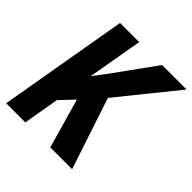

<svg xmlns="http://www.w3.org/2000/svg" viewBox="-190 -853 994 994"><g transform="rotate(45 307.5 -355.5)"><path d="M250 -272.5 178.7 -197.3 144.5 0H4.4L127.4 -710.9H267.6L214.8 -408.7L271.5 -483.9L435.5 -710.9H614.7L357.4 -392.1L487.3 0H327.6Z"/></g></svg>

Font: TypoPRO Roboto
Style: Bold Italic
Weight: 700
Italic angle: -12°
Designer: Google
Version: Version 2.136; 2016